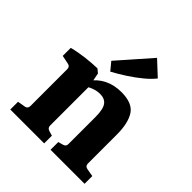

<svg xmlns="http://www.w3.org/2000/svg" viewBox="-185 -791 914 914"><g transform="rotate(45 272.0 -334.0)"><path d="M300 0V-52L325 -59Q333 -61 337 -66Q341 -71 341 -80V-261Q341 -313 326 -334Q311 -355 279 -355Q258 -355 235.5 -346.5Q213 -338 193 -321L194 -358Q221 -396 259 -414.5Q297 -433 345 -433Q419 -433 445.5 -392Q472 -351 472 -275V-80Q472 -62 489 -59L529 -52V0ZM29 0V-52L69 -59Q85 -62 85 -80V-327Q85 -345 69 -348L25 -357V-411Q63 -421 105 -426Q147 -431 184 -432L203 -416L217 -341V-80Q217 -64 233 -59L257 -52V0ZM205 -504 349 -668 421 -601Q403 -578 374 -554Q345 -530 310 -507Q275 -484 238 -464Z"/></g></svg>

Font: Rasa
Style: Bold
Weight: 700
Designer: Anna Giedrys (Yrsa+Rasa design), David Brezina (Yrsa art-direction, Rasa art-direction, design)
Foundry: Rosetta Type Foundry
Version: Version 2.004